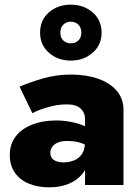

<svg xmlns="http://www.w3.org/2000/svg" viewBox="-20 -794 602 824"><path d="M196 -138Q196 -153 204.5 -164.5Q213 -176 229 -182.5Q245 -189 266 -189Q304 -189 329 -180Q354 -171 378 -153V-231Q367 -243 342.5 -253.5Q318 -264 286 -270.5Q254 -277 222 -277Q163 -277 117.5 -259Q72 -241 47 -208Q22 -175 22 -129Q22 -85 43 -54Q64 -23 102.5 -6.5Q141 10 192 10Q240 10 278 -6.5Q316 -23 338.5 -54.5Q361 -86 361 -130L345 -188Q345 -153 332 -133.5Q319 -114 297.5 -105.5Q276 -97 252 -97Q237 -97 223.5 -101.5Q210 -106 203 -115Q196 -124 196 -138ZM119 -308Q130 -315 153 -323.5Q176 -332 205.5 -339Q235 -346 268 -346Q306 -346 325.5 -328.5Q345 -311 345 -283V0H510V-322Q510 -371 480.5 -405Q451 -439 400 -456.5Q349 -474 284 -474Q222 -474 165 -457.5Q108 -441 64 -422ZM152 -654Q152 -601 190 -567.5Q228 -534 284 -534Q339 -534 377.5 -567.5Q416 -601 416 -654Q416 -708 377.5 -741Q339 -774 284 -774Q228 -774 190 -741Q152 -708 152 -654ZM239 -654Q239 -676 252 -688.5Q265 -701 284 -701Q303 -701 316 -688.5Q329 -676 329 -654Q329 -632 316 -620Q303 -608 284 -608Q265 -608 252 -620Q239 -632 239 -654Z"/></svg>

Font: Jost ExtraBold
Style: Regular
Weight: 800
Version: Version 3.710